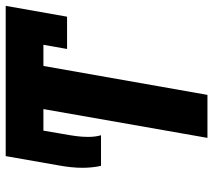

<svg xmlns="http://www.w3.org/2000/svg" viewBox="-58 -708 765 690"><g transform="rotate(-90 325.0 -362.5)"><path d="M509.5 -589.5H433.5L329.5 0H175L278.5 -589.5H201L190 -525Q184.5 -495 181.5 -472.8Q178.5 -450.5 178.5 -429.5Q178.5 -402 184.5 -382.5H74.5Q67.5 -414 67.5 -449.5Q67.5 -488.5 76.5 -537L109.5 -725H649.5L610.5 -504.5H494.5Z"/></g></svg>

Font: JuliaMono ExtraBoldItalic
Style: Regular
Weight: 800
Italic angle: -9°
Monospace: yes
Designer: cormullion
Foundry: corm
Version: Version 0.049; ttfautohint (v1.8.4)